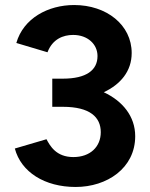

<svg xmlns="http://www.w3.org/2000/svg" viewBox="-20 -732 596 764"><path d="M281 12C406 12 518 -63 518 -190C518 -269 468 -330 393 -365C459 -396 504 -448 504 -521C504 -633 404 -712 275 -712C171 -712 73 -659 45 -561L169 -524C189 -577 232 -593 271 -593C329 -593 368 -556 368 -509C368 -453 324 -419 230 -419H188V-307H230C339 -307 381 -265 381 -206C381 -148 339 -107 272 -107C203 -107 179 -152 165 -178L39 -141C64 -47 158 12 281 12Z"/></svg>

Font: HB Figtree Prototype
Style: Bold
Weight: 700
Designer: Alfredo Marco Pradil
Foundry: Hanken Design Co.®
Version: Version 1.002;Glyphs 3.2 (3228)